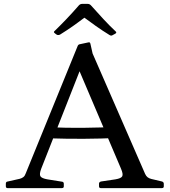

<svg xmlns="http://www.w3.org/2000/svg" viewBox="-20 -967 874 987"><path d="M262 -796Q253 -802 261 -808Q291 -837 322 -869.5Q353 -902 386 -940Q393 -947 402 -947H431Q440 -947 447 -940Q481 -902 512 -868.5Q543 -835 574 -806Q582 -800 573 -794Q570 -792 566.5 -790.5Q563 -789 560 -787Q552 -781 543 -787Q507 -809 472.5 -833.5Q438 -858 403 -884H425Q392 -859 358 -835Q324 -811 290 -790Q282 -785 273 -788Q270 -790 267 -792Q264 -794 262 -796ZM19 0Q10 0 10 -10V-23Q10 -33 20 -34L82 -48Q93 -51 100.5 -57Q108 -63 112 -75L379 -730Q382 -739 392 -740L434 -749Q443 -752 445 -741L456 -692L726 -73Q731 -62 738.5 -56Q746 -50 758 -47L813 -34Q822 -31 822 -22V-9Q822 0 812 0H498Q489 0 489 -10V-23Q489 -31 499 -34L573 -45Q603 -50 608.5 -61Q614 -72 602 -100L365 -657L425 -692L192 -100Q181 -71 188 -60.5Q195 -50 224 -45L299 -33Q308 -32 308 -22V-9Q308 0 298 0ZM233 -313Q322 -309 410 -310Q498 -311 586 -315V-258Q498 -254 410 -253.5Q322 -253 233 -256Z"/></svg>

Font: Hahmlet
Style: Regular
Weight: 400
Designer: Minjoo Ham & Mark Frömberg
Foundry: hypertype
Version: Version 1.001; ttfautohint (v1.8.3)